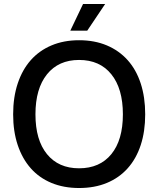

<svg xmlns="http://www.w3.org/2000/svg" viewBox="-20 -928 796 964"><path d="M377 16Q300 16 238.5 -9.5Q177 -35 134.5 -83Q92 -131 69 -199.5Q46 -268 46 -354Q46 -440 69 -509Q92 -578 134.5 -626Q177 -674 238.5 -700Q300 -726 377 -726Q455 -726 516.5 -700Q578 -674 621 -626Q664 -578 686.5 -509Q709 -440 709 -354Q709 -268 686.5 -199.5Q664 -131 621 -83Q578 -35 516.5 -9.5Q455 16 377 16ZM377 -83Q481 -83 539 -154Q597 -225 597 -354Q597 -483 539 -555Q481 -627 377 -627Q274 -627 216 -555Q158 -483 158 -354Q158 -225 216 -154Q274 -83 377 -83ZM333 -774 397 -908H508L418 -774Z"/></svg>

Font: Geist Med
Style: Regular
Weight: 400
Designer: Basement.studio, Andrés Briganti, Mateo Zaragoza
Foundry: Basement.studio, Vercel, Andrés Briganti, Guido Ferreyra, Mateo Zaragoza
Version: Version 1.401